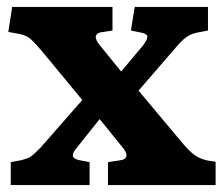

<svg xmlns="http://www.w3.org/2000/svg" viewBox="-20 -533 643 553"><path d="M11 0V-66L43 -72Q53 -75 60 -77.5Q67 -80 75.5 -87.5Q84 -95 97 -108L217 -245L103 -383Q83 -407 70 -419Q57 -431 37 -435L4 -441L15 -513H304V-445L271 -440Q258 -438 256 -428.5Q254 -419 268 -402L329 -327L391 -401Q404 -418 404.5 -426.5Q405 -435 387 -439L357 -445L368 -513H579V-445L547 -439Q534 -436 525.5 -431.5Q517 -427 508.5 -419.5Q500 -412 488 -398L379 -272L508 -118Q520 -104 530.5 -94.5Q541 -85 552 -79.5Q563 -74 576 -71L601 -67V0H291V-66L324 -71Q342 -73 344 -83.5Q346 -94 331 -111L267 -190L204 -111Q195 -101 191.5 -93Q188 -85 191.5 -80Q195 -75 207 -72L238 -66V0Z"/></svg>

Font: Literata 18pt
Style: Bold
Weight: 700
Designer: Latin by Veronika Burian and Jose Scaglione. Greek by Irene Vlachou. Cyrillic by Vera Evstafieva.
Foundry: TypeTogether
Version: Version 3.103;gftools[0.9.29]